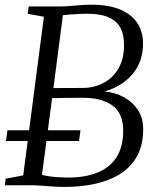

<svg xmlns="http://www.w3.org/2000/svg" viewBox="-23 -770 657 798"><path d="M245 7Q223.5 7 198.2 5.2Q173 3.5 149.2 1.8Q125.5 0 108.5 0H-3L0.5 -27.5L73.5 -41L159.5 -700.5L92.5 -712.5L96 -743H215.5Q243 -743 265.2 -744.8Q287.5 -746.5 309.2 -748.5Q331 -750.5 357.5 -750.5Q415 -750.5 455.8 -737.8Q496.5 -725 521.8 -703.5Q547 -682 559 -653.8Q571 -625.5 571.5 -594Q572.5 -515 528.5 -462.8Q484.5 -410.5 411 -390Q455 -386 491.5 -366.2Q528 -346.5 550 -313.2Q572 -280 572 -234.5Q572.5 -171 548.8 -125Q525 -79 480.8 -50Q436.5 -21 376.5 -7Q316.5 7 245 7ZM260.5 -32Q330.5 -32 381.8 -52.5Q433 -73 461.2 -116.5Q489.5 -160 489 -229.5Q488.5 -298.5 444.8 -331Q401 -363.5 323 -363.5Q276.5 -363.5 246.5 -363.2Q216.5 -363 193.5 -362L151.5 -43.5Q162 -40 181.5 -37.2Q201 -34.5 222.8 -33.2Q244.5 -32 260.5 -32ZM199 -404Q225 -404 257.5 -404.2Q290 -404.5 321 -404.5Q367 -404.5 406.2 -424.8Q445.5 -445 469.2 -485.2Q493 -525.5 492.5 -585Q492.5 -624 478.2 -652.8Q464 -681.5 430.2 -697.2Q396.5 -713 337.5 -713Q329 -713 310.5 -712.2Q292 -711.5 272 -710Q252 -708.5 238.5 -707ZM2 -184 8 -228.5H311.5L305.5 -184Z"/></svg>

Font: Merriweather 72pt Light
Style: Italic
Weight: 300
Italic angle: -7.8°
Version: Version 2.101